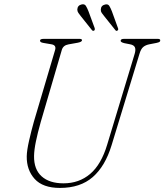

<svg xmlns="http://www.w3.org/2000/svg" viewBox="-20 -886 787 919"><path d="M493 -193.5 624.5 -628Q630.5 -648 625.8 -659.2Q621 -670.5 602.5 -674L574.5 -679.5Q557.5 -684 557.5 -690.5Q557.5 -700 573.5 -700H735Q747 -700 747 -693Q747 -688.5 743.8 -685.8Q740.5 -683 728.5 -680.5L695 -674Q677 -670.5 665.8 -661.2Q654.5 -652 647.5 -628L514 -190.5Q483.5 -90.5 424 -38.5Q364.5 13.5 267 13.5Q185 13.5 146 -29.5Q107 -72.5 108 -138Q108.5 -166 119 -212.2Q129.5 -258.5 142 -303L243.5 -646Q251 -670 226 -674L188 -680.5Q171.5 -683 171.5 -691.5Q171.5 -700 190 -700H360.5Q372.5 -700 372.5 -693.5Q372.5 -685.5 352 -681.5L307.5 -673.5Q282.5 -669 276 -647.5L175 -302Q160 -249 151.8 -208.8Q143.5 -168.5 143 -139.5Q142 -75.5 179.2 -42Q216.5 -8.5 284 -8.5Q358.5 -8.5 411.5 -53.5Q464.5 -98.5 493 -193.5ZM403.5 -832 433 -752Q435.5 -743.5 431 -740Q425 -736 420 -742L366.5 -809Q360.5 -817 355.2 -824.2Q350 -831.5 350 -840.5Q351 -860.5 371.5 -865Q385 -867.5 391 -858Q397 -848.5 403.5 -832ZM515.5 -832 544.5 -752Q548 -743.5 542.5 -740Q537 -735.5 532 -742L478.5 -809Q472 -816.5 467 -824Q462 -831.5 462.5 -840Q463 -860 483.5 -864.5Q497 -867.5 503 -858Q509 -848.5 515.5 -832Z"/></svg>

Font: Fraunces 72pt Soft Thin
Style: Italic
Weight: 100
Italic angle: -16°
Version: Version 1.000;[0bf87f6ff]